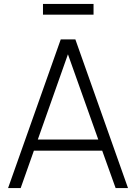

<svg xmlns="http://www.w3.org/2000/svg" viewBox="-20 -949 687 969"><path d="M452.1 -929.2H196.9V-875H452.1ZM563.5 0H626L360.4 -750H286.5L20.8 0H84.4L151 -188.5H495.8ZM170.8 -244.8 322.9 -675 476 -244.8Z"/></svg>

Font: Manrope3 Light
Style: Regular
Weight: 300
Designer: Mikhail Sharanda
Foundry: Mikhail Sharanda
Version: Version 3.000;PS 003.000;hotconv 1.0.88;makeotf.lib2.5.64775